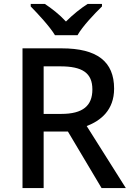

<svg xmlns="http://www.w3.org/2000/svg" viewBox="-20 -961 673 981"><path d="M261 -781H376C401 -826 463 -891 501 -928V-941H428C393 -919 353 -887 317 -851C284 -887 244 -918 209 -941H137V-928C174 -890 234 -826 261 -781ZM295 -714H95V0H203V-289H327L499 0H623L423 -317C494 -344 563 -398 563 -508C563 -646 477 -714 295 -714ZM288 -622C400 -622 452 -589 452 -504C452 -421 404 -379 293 -379H203V-622Z"/></svg>

Font: Noto Sans Gujarati Medium
Style: Regular
Weight: 500
Designer: Jelle Bosma - Monotype Design Team, Universal Thirst
Foundry: Monotype Imaging Inc.
Version: Version 2.106